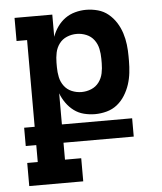

<svg xmlns="http://www.w3.org/2000/svg" viewBox="-53 -574 706 836"><g transform="rotate(-5 300.0 -156.5)"><path d="M277 215H41V114H87V40H41V-40H87V-419H41V-520H206V-423Q214 -446 228.5 -466.5Q243 -487 262.5 -501Q282 -515 306 -521.5Q330 -528 354 -528Q380 -528 405.5 -521Q431 -514 451 -497.5Q471 -481 485 -459Q499 -437 507 -412Q515 -387 518 -361.5Q521 -336 521 -310V-290Q521 -264 518 -238Q515 -212 507 -187.5Q499 -163 485 -140.5Q471 -118 451 -102Q431 -86 405.5 -79Q380 -72 354 -72Q330 -72 306 -78Q282 -84 262.5 -98.5Q243 -113 228.5 -133.5Q214 -154 206 -176V-40H513V40H206V114H277ZM304 -173Q326 -173 346.5 -181.5Q367 -190 380 -207.5Q393 -225 397.5 -246.5Q402 -268 402 -290V-310Q402 -332 397.5 -353.5Q393 -375 380 -392.5Q367 -410 346.5 -418.5Q326 -427 304 -427Q282 -427 261.5 -418.5Q241 -410 228 -392.5Q215 -375 210.5 -353.5Q206 -332 206 -310V-290Q206 -268 210.5 -246.5Q215 -225 228 -207.5Q241 -190 261.5 -181.5Q282 -173 304 -173Z"/></g></svg>

Font: Iosevka HT Extended
Style: Bold
Weight: 700
Width: 7
Monospace: yes
Designer: Belleve Invis
Foundry: Belleve Invis
Version: Version 32.3.0; ttfautohint (v1.8.4)